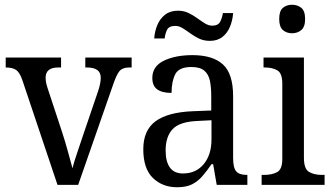

<svg xmlns="http://www.w3.org/2000/svg" viewBox="-20 -778 1398 808"><path d="M74 -441Q63 -473 48 -483.5Q33 -494 4 -494V-536H237V-494H225Q172 -494 172 -451Q172 -441 174 -430.5Q176 -420 180 -408L242 -220Q254 -183 266 -139.5Q278 -96 285 -70Q290 -91 303 -129.5Q316 -168 329 -207L393 -395Q404 -428 404 -451Q404 -494 346 -494H339V-536H534V-494H523Q496 -494 483 -479Q470 -464 454 -416L309 0H222Z M725 10Q664 10 623.5 -29Q583 -68 583 -150Q583 -230 635 -268Q687 -306 793 -310L869 -313V-373Q869 -410 863.5 -437.5Q858 -465 840 -480.5Q822 -496 785 -496Q733 -496 717.5 -465.5Q702 -435 702 -387Q662 -387 641.5 -402Q621 -417 621 -450Q621 -499 669.5 -522.5Q718 -546 790 -546Q875 -546 918 -507Q961 -468 961 -373V-114Q961 -72 974 -57Q987 -42 1018 -42H1021V0H892L877 -87H870Q851 -59 832 -37Q813 -15 788.5 -2.5Q764 10 725 10ZM750 -48Q805 -48 837.5 -87.5Q870 -127 870 -191V-272L812 -269Q736 -266 706.5 -234.5Q677 -203 677 -145Q677 -98 695 -73Q713 -48 750 -48ZM863 -606Q838 -606 818 -615.5Q798 -625 781 -637.5Q764 -650 748.5 -659.5Q733 -669 718 -669Q691 -669 683 -652.5Q675 -636 673 -616H629Q631 -646 642 -672.5Q653 -699 674.5 -716Q696 -733 729 -733Q753 -733 773 -723.5Q793 -714 810 -701.5Q827 -689 842.5 -679.5Q858 -670 873 -670Q898 -670 906.5 -686.5Q915 -703 918 -723H961Q959 -693 948 -666Q937 -639 916 -622.5Q895 -606 863 -606Z M1209 -638Q1186 -638 1170.5 -651.5Q1155 -665 1155 -698Q1155 -732 1170.5 -745Q1186 -758 1209 -758Q1232 -758 1248 -745Q1264 -732 1264 -698Q1264 -665 1248 -651.5Q1232 -638 1209 -638ZM1081 0V-42H1093Q1124 -42 1146 -53.5Q1168 -65 1168 -109V-426Q1168 -470 1147 -482Q1126 -494 1095 -494H1089V-536H1259V-114Q1259 -67 1280.5 -54.5Q1302 -42 1334 -42H1346V0Z"/></svg>

Font: Noto Serif Hebrew SemiCondensed
Style: Regular
Weight: 400
Width: 4
Designer: Monotype Design Team
Foundry: Monotype Imaging Inc.
Version: Version 2.004; ttfautohint (v1.8.4.7-5d5b)